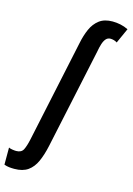

<svg xmlns="http://www.w3.org/2000/svg" viewBox="-264 -837 794 1150"><g transform="rotate(15 133.0 -262.5)"><path d="M-55.2 240.2Q-71.8 240.2 -87.2 238.5Q-102.5 236.8 -118.2 231V125Q-109.9 129.4 -95.7 131.6Q-81.5 133.8 -71.8 133.8Q-39.6 133.8 -27.8 110.6Q-16.1 87.4 -6.8 43.9L127.9 -588.9Q137.7 -637.7 155.3 -677.5Q172.9 -717.3 204.3 -741.2Q235.8 -765.1 286.1 -765.1Q310.5 -765.1 335.2 -760Q359.9 -754.9 383.8 -743.2L341.8 -649.9Q332.5 -656.2 321.3 -659.2Q310.1 -662.1 300.8 -662.1Q283.7 -662.1 272.7 -649.7Q261.7 -637.2 254.9 -615.7Q248 -594.2 243.2 -565.9L110.8 54.2Q98.6 110.8 79.8 152.8Q61 194.8 29.1 217.5Q-2.9 240.2 -55.2 240.2Z"/></g></svg>

Font: Open Sans Condensed
Style: Italic
Weight: 400
Width: 3
Italic angle: -12°
Designer: Monotype Design Team
Foundry: Monotype Imaging Inc.
Version: Version 3.000